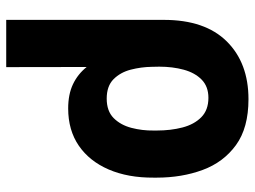

<svg xmlns="http://www.w3.org/2000/svg" viewBox="-118 -474 796 599"><g transform="rotate(90 279.5 -175.0)"><path d="M42.5 203.1V-288.6Q42.5 -417 109.6 -484.9Q176.8 -552.7 290 -552.7Q379.4 -552.7 433.1 -513.7Q486.8 -474.6 510.7 -409.7Q534.7 -344.7 534.7 -266.6V-256.8Q535.2 -176.8 509.3 -116.7Q483.4 -56.6 435.1 -23.4Q386.7 9.8 318.8 9.8Q274.9 9.8 243.4 -5.1Q211.9 -20 189.5 -47.9L189.9 203.1ZM188.5 -274.4 189 -250.5Q189.5 -217.8 197.8 -185.5Q206.1 -153.3 227.5 -131.8Q249 -110.4 288.1 -110.4Q327.1 -110.4 348.9 -132.1Q370.6 -153.8 379.4 -187.5Q388.2 -221.2 387.7 -256.8V-266.6Q387.7 -310.1 378.2 -346.7Q368.7 -383.3 346.2 -405.5Q323.7 -427.7 285.6 -427.7Q250.5 -427.7 229 -406.7Q207.5 -385.7 198 -350.8Q188.5 -315.9 188.5 -274.4Z"/></g></svg>

Font: Inter Tight
Style: Bold
Weight: 700
Designer: Rasmus Andersson
Foundry: rsms
Version: Version 3.004; ttfautohint (v1.8.4.7-5d5b)